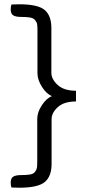

<svg xmlns="http://www.w3.org/2000/svg" viewBox="-20 -735 444 897"><path d="M223 -286Q198 -295 176.5 -328.5Q155 -362 155 -393V-592Q155 -612 153.5 -621.5Q152 -631 144.5 -640.5Q137 -650 121.5 -653Q106 -656 78 -656Q53 -656 41.5 -663.5Q30 -671 30 -691Q30 -706 34 -714Q47 -715 70 -715Q157 -715 188.5 -688.5Q220 -662 220 -604V-395Q220 -365 249.5 -338Q279 -311 335 -311V-261Q279 -261 250 -234.5Q221 -208 221 -178V31Q221 89 189 115.5Q157 142 70 142Q47 142 34 141Q30 133 30 118Q30 98 41.5 90.5Q53 83 78 83Q106 83 121.5 80Q137 77 144 67.5Q151 58 152.5 49Q154 40 154 19V-180Q154 -211 176 -244Q198 -277 223 -286Z"/></svg>

Font: Overlock SC
Style: Regular
Weight: 400
Designer: Dario Muhafara
Foundry: Dario Manuel Muhafara
Version: Version 1.001